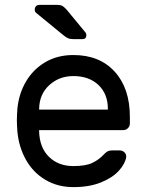

<svg xmlns="http://www.w3.org/2000/svg" viewBox="-20 -755 597 785"><path d="M511 -277V-250Q511 -239 503 -231Q495 -223 484 -223H140V-217Q142 -151 180.5 -113.5Q219 -76 280 -76Q330 -76 357.5 -89Q385 -102 407 -126Q415 -134 421.5 -137Q428 -140 439 -140H469Q481 -140 489 -132Q497 -124 496 -113Q492 -86 466.5 -57.5Q441 -29 393.5 -9.5Q346 10 280 10Q216 10 166 -19.5Q116 -49 86.5 -101Q57 -153 51 -218Q49 -248 49 -264Q49 -280 51 -310Q57 -372 86.5 -422Q116 -472 165.5 -501Q215 -530 280 -530Q387 -530 449 -462Q511 -394 511 -277ZM421 -307V-310Q421 -371 382.5 -407.5Q344 -444 280 -444Q222 -444 181.5 -407Q141 -370 140 -310V-307ZM333 -611Q333 -595 317 -595H280Q266 -595 257.5 -599Q249 -603 238 -612L127 -703Q122 -708 122 -715Q122 -724 127 -729.5Q132 -735 141 -735H215Q227 -735 234 -731.5Q241 -728 252 -716L328 -624Q333 -619 333 -611Z"/></svg>

Font: Contemporary
Style: Regular
Weight: 400
Designer: Victor Tran
Foundry: Victor Tran
Version: Version 1.100